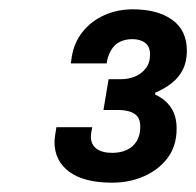

<svg xmlns="http://www.w3.org/2000/svg" viewBox="-20 -820 421 412"><path d="M221 -428Q160 -428 128.5 -451.5Q97 -475 97 -515Q97 -520 98 -528Q99 -536 101 -547H178Q176 -538 175.5 -533.5Q175 -529 175 -527Q175 -510 187 -501Q199 -492 221 -492Q238 -492 251.5 -498Q265 -504 273 -516.5Q281 -529 281 -548Q281 -563 274.5 -570.5Q268 -578 257 -581Q246 -584 233 -584H202L213 -650H239Q255 -650 269 -655.5Q283 -661 292.5 -673Q302 -685 302 -703Q302 -720 291.5 -728Q281 -736 264 -736Q251 -736 240 -731.5Q229 -727 221.5 -717Q214 -707 210 -691L209 -684H132L134 -698Q139 -729 157.5 -752Q176 -775 204 -787.5Q232 -800 265 -800Q318 -800 349.5 -777.5Q381 -755 381 -711Q381 -688 372.5 -671Q364 -654 349 -642Q334 -630 313 -621V-617Q335 -607 347 -589Q359 -571 359 -544Q359 -507 340 -481.5Q321 -456 289.5 -442Q258 -428 221 -428Z"/></svg>

Font: Archivo SemiBold SemiBold
Style: Italic
Weight: 600
Italic angle: -10°
Version: Version 2.001